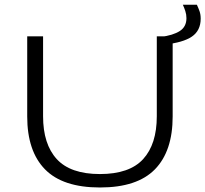

<svg xmlns="http://www.w3.org/2000/svg" viewBox="-20 -796 886 829"><path d="M411.5 13.5Q251 13.5 174.2 -65Q97.5 -143.5 97.5 -293V-639H166V-294Q166 -173.5 225.2 -109Q284.5 -44.5 411.5 -44.5Q539 -44.5 598 -109Q657 -173.5 657 -294V-639H725.5V-293Q725.5 -143.5 649 -65Q572.5 13.5 411.5 13.5ZM689.5 -603.5 673.5 -636.5Q727.5 -643.5 756.2 -662Q785 -680.5 785 -717.5Q785 -733.5 780.2 -748Q775.5 -762.5 769.5 -775.5H830Q836.5 -762 841.5 -747.8Q846.5 -733.5 846.5 -715.5Q846.5 -664 808.5 -638Q770.5 -612 689.5 -603.5Z"/></svg>

Font: Anek Latin Expanded Light
Style: Regular
Weight: 300
Width: 7
Designer: Yesha Goshar
Foundry: Ek Type
Version: Version 1.003